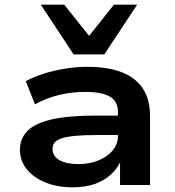

<svg xmlns="http://www.w3.org/2000/svg" viewBox="-20 -789 748 819"><path d="M290 10Q224 10 173 -11Q122 -32 93.5 -68Q65 -104 65 -150Q65 -197 96 -229.5Q127 -262 198 -279Q269 -296 389 -296H502V-213H393Q337 -213 300.5 -209.5Q264 -206 243 -199Q222 -192 213 -181Q204 -170 204 -154Q204 -123 233.5 -106Q263 -89 315 -89Q361 -89 399.5 -104.5Q438 -120 460.5 -147Q483 -174 483 -208V-312Q483 -357 448.5 -377Q414 -397 344 -397Q286 -397 232 -384Q178 -371 129 -344L90 -443Q126 -462 169 -475.5Q212 -489 259.5 -496.5Q307 -504 353 -504Q440 -504 499 -481Q558 -458 589 -412Q620 -366 620 -292V0H492V-108H498Q483 -73 454.5 -46Q426 -19 385 -4.5Q344 10 290 10ZM294 -557 154 -769H254L360 -636L466 -769H565L425 -557Z"/></svg>

Font: Nunito Sans 10pt Expanded
Style: Bold
Weight: 700
Width: 7
Designer: Vernon Adams
Foundry: Vernon Adams
Version: Version 3.101;gftools[0.9.27]